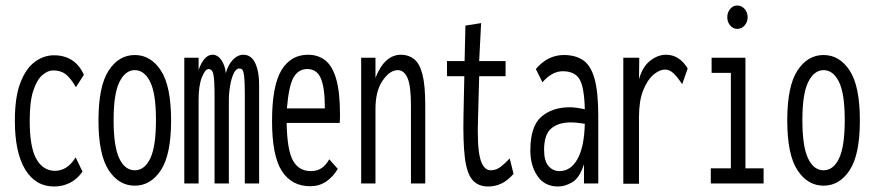

<svg xmlns="http://www.w3.org/2000/svg" viewBox="-20 -667 3170 698"><path d="M177 11Q109 11 71.5 -51Q34 -113 34 -228Q34 -314 54 -366Q74 -418 106.5 -442Q139 -466 176 -466Q253 -466 285 -395L256 -350Q237 -383 219 -397Q201 -411 173 -411Q154 -411 134 -394Q114 -377 101 -337.5Q88 -298 88 -229Q88 -131 112.5 -88.5Q137 -46 180 -46Q201 -46 220 -57.5Q239 -69 255 -95L280 -43Q260 -15 233.5 -2Q207 11 177 11Z M470 8Q412 8 375 -48.5Q338 -105 338 -229Q338 -354 375 -410.5Q412 -467 470 -467Q528 -467 565 -410.5Q602 -354 602 -229Q602 -105 565 -48.5Q528 8 470 8ZM470 -48Q506 -48 526.5 -91.5Q547 -135 547 -230Q547 -327 526 -369.5Q505 -412 470 -412Q436 -412 414.5 -369.5Q393 -327 393 -230Q393 -135 413.5 -91.5Q434 -48 470 -48Z M650 0V-457H702V-412Q710 -437 723 -452.5Q736 -468 753 -468Q771 -468 784.5 -449Q798 -430 801 -401Q809 -431 826.5 -449.5Q844 -468 865 -468Q894 -468 908.5 -436Q923 -404 922 -351V0H870V-324Q870 -366 868 -386Q866 -406 862 -412Q858 -418 850 -418Q838 -418 829.5 -400Q821 -382 816.5 -355Q812 -328 812 -302V0H760V-318Q760 -375 756 -395.5Q752 -416 738 -416Q726 -416 714 -386Q702 -356 702 -305V0Z M1108 10Q1040 10 1004.5 -45.5Q969 -101 969 -227Q969 -355 1003 -411.5Q1037 -468 1100 -468Q1136 -468 1162 -448Q1188 -428 1202 -380.5Q1216 -333 1216 -251Q1216 -233 1215 -220H1022Q1024 -120 1045.5 -82.5Q1067 -45 1110 -45Q1134 -45 1150 -56.5Q1166 -68 1177 -88L1208 -53Q1190 -23 1165 -6.5Q1140 10 1108 10ZM1023 -273H1161Q1161 -348 1146.5 -382Q1132 -416 1097 -416Q1065 -416 1047.5 -386Q1030 -356 1023 -273Z M1293 0V-457H1345V-384Q1378 -468 1438 -468Q1465 -468 1485 -452.5Q1505 -437 1515.5 -397.5Q1526 -358 1526 -285V0H1474V-283Q1474 -355 1461.5 -383.5Q1449 -412 1426 -412Q1397 -412 1371 -374Q1345 -336 1345 -271V0Z M1755 11Q1718 11 1697.5 -13Q1677 -37 1670 -93.5Q1663 -150 1665 -248L1668 -390H1605V-445H1669L1672 -574L1729 -583L1722 -445H1818V-390H1722L1718 -243Q1714 -135 1725.5 -91.5Q1737 -48 1764 -48Q1785 -48 1802 -62Q1819 -76 1833 -91L1847 -35Q1825 -10 1802.5 0.5Q1780 11 1755 11Z M2009 11Q1960 11 1934 -27Q1908 -65 1908 -120Q1908 -208 1948 -242.5Q1988 -277 2051 -277Q2064 -277 2077.5 -275Q2091 -273 2106 -270Q2104 -351 2086.5 -379.5Q2069 -408 2026 -408Q1987 -408 1952 -368L1928 -416Q1971 -467 2030 -467Q2072 -467 2100 -448Q2128 -429 2141.5 -380.5Q2155 -332 2155 -243V0H2103V-70Q2087 -20 2060.5 -4.5Q2034 11 2009 11ZM1958 -122Q1958 -82 1974 -63.5Q1990 -45 2014 -45Q2055 -45 2079.5 -89Q2104 -133 2106 -217Q2093 -219 2080 -220.5Q2067 -222 2055 -222Q2010 -222 1984 -200Q1958 -178 1958 -122Z M2246 1V-457H2304L2303 -379Q2316 -425 2344 -446.5Q2372 -468 2401 -468Q2450 -468 2480 -418L2460 -361Q2442 -388 2428 -401Q2414 -414 2398 -414Q2377 -414 2355 -395Q2333 -376 2318 -338Q2303 -300 2303 -242V1Z M2564 0V-55H2637V-402H2567V-457H2690V-55H2756V0ZM2660 -562Q2645 -562 2634.5 -574.5Q2624 -587 2624 -604Q2624 -622 2634.5 -634.5Q2645 -647 2660 -647Q2676 -647 2687 -634.5Q2698 -622 2698 -604Q2698 -587 2687 -574.5Q2676 -562 2660 -562Z M2974 8Q2916 8 2879 -48.5Q2842 -105 2842 -229Q2842 -354 2879 -410.5Q2916 -467 2974 -467Q3032 -467 3069 -410.5Q3106 -354 3106 -229Q3106 -105 3069 -48.5Q3032 8 2974 8ZM2974 -48Q3010 -48 3030.5 -91.5Q3051 -135 3051 -230Q3051 -327 3030 -369.5Q3009 -412 2974 -412Q2940 -412 2918.5 -369.5Q2897 -327 2897 -230Q2897 -135 2917.5 -91.5Q2938 -48 2974 -48Z"/></svg>

Font: Inconsolata ExtraCondensed Thin
Style: Regular
Weight: 100
Width: 2
Monospace: yes
Designer: Raph Levien, Cyreal, Brenton Simpson
Foundry: Raph Levien, Cyreal, Google
Version: Version 3.100; ttfautohint (v1.8.4.7-5d5b)